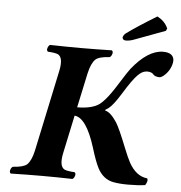

<svg xmlns="http://www.w3.org/2000/svg" viewBox="-57 -887 894 947"><g transform="rotate(5 390.5 -413.5)"><path d="M225.1 -522.9Q239.3 -589.8 211.4 -604.5Q197.8 -610.8 161.1 -612.8Q151.4 -619.6 159.7 -637.2Q163.6 -644 168.5 -647Q248 -645 322.3 -645Q394 -645 474.6 -647Q484.4 -640.1 476.1 -622.6Q472.2 -615.7 467.3 -612.8Q415 -609.9 397.5 -594.2Q376.5 -574.2 365.2 -522.9L328.6 -352.1Q404.3 -352.5 439.9 -379.9Q463.4 -398.4 493.2 -440.9Q504.4 -456.5 528.8 -495.6Q560.5 -546.4 573.7 -563.5Q651.9 -661.1 726.6 -662.1Q778.3 -662.1 781.2 -625Q781.2 -618.2 780.3 -611.8Q772 -571.8 740.7 -545.4Q728.5 -535.6 719.7 -535.2Q696.8 -536.1 688.5 -546.9Q680.2 -557.6 658.7 -558.1Q638.7 -558.1 621.6 -543.9Q617.2 -540 612.8 -536.1Q587.9 -512.2 542.5 -438Q506.3 -379.4 483.9 -362.3Q476.1 -356.4 469.2 -353L467.8 -348.1Q494.1 -343.3 525.4 -295.9Q543 -269 581.5 -171.9Q599.6 -126.5 612.8 -102.1Q648.4 -38.6 703.1 -33.2Q710 -24.9 700.2 -5.4Q697.8 -1 695.8 1Q659.7 5.9 611.8 5.9Q568.8 5.9 538.1 0Q487.8 -9.8 460.4 -61.5Q443.8 -93.3 423.3 -161.1Q378.4 -304.7 319.8 -310.1L279.8 -122.1Q265.6 -55.2 293.9 -40.5Q307.6 -34.2 343.8 -32.2Q353.5 -25.4 345.2 -7.8Q341.3 -1 336.4 2Q256.8 0 185.1 0Q111.3 0 30.8 2Q21 -4.9 29.3 -22.5Q33.2 -29.3 37.6 -32.2Q89.8 -35.2 107.9 -50.8Q128.9 -70.8 140.1 -122.1ZM684.1 -833Q720.2 -814.5 735.8 -781.2Q736.8 -778.8 737.3 -777.8L731.9 -766.1L575.7 -708Q556.6 -701.2 539.1 -701.2Q525.4 -701.2 522.5 -711.9Q522 -714.4 522 -715.8Q525.9 -729 536.6 -736.8Q590.3 -775.9 684.1 -833Z"/></g></svg>

Font: Linux Libertine Slanted O
Style: Bold Slanted
Weight: 700
Designer: Philipp H. Poll
Foundry: Philipp H. Poll
Version: Version 5.0.0